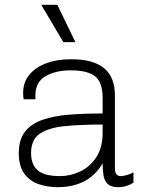

<svg xmlns="http://www.w3.org/2000/svg" viewBox="-20 -767 625 797"><path d="M219 10Q178 10 141 -2.5Q104 -15 81 -46Q58 -77 58 -131Q58 -187 83.5 -220Q109 -253 156 -269.5Q203 -286 266.5 -291Q330 -296 406 -296V-360Q406 -425 375 -450Q344 -475 273 -475Q212 -475 169.5 -451Q127 -427 127 -371V-355H78Q77 -361 76.5 -367.5Q76 -374 76 -381Q76 -426 102.5 -457.5Q129 -489 173.5 -505Q218 -521 273 -521H277Q367 -521 412 -484Q457 -447 457 -370V-69Q457 -51 463.5 -43.5Q470 -36 481 -36Q492 -36 507.5 -40.5Q523 -45 534 -52V-9Q521 0 504.5 5Q488 10 470 10Q441 10 427 -3.5Q413 -17 409.5 -39.5Q406 -62 406 -89Q375 -37 328 -13.5Q281 10 219 10ZM229 -36Q272 -36 312.5 -55Q353 -74 379.5 -114Q406 -154 406 -216V-250Q316 -250 249.5 -243.5Q183 -237 146 -212.5Q109 -188 109 -132Q109 -83 137 -59.5Q165 -36 229 -36ZM243 -592 153 -744V-747H218L293 -592Z"/></svg>

Font: Chivo Medium Thin
Style: Regular
Weight: 250
Version: Version 2.002